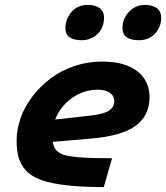

<svg xmlns="http://www.w3.org/2000/svg" viewBox="-20 -740 669 773"><path d="M309.1 -578.1Q243.2 -578.1 243.2 -627Q243.2 -662.1 267.3 -691.2Q291.5 -720.2 334 -720.2Q363.3 -720.2 381.1 -707.5Q398.9 -694.8 398.9 -668.9Q398.9 -628.4 372.8 -603.3Q346.7 -578.1 309.1 -578.1ZM539.1 -578.1Q473.1 -578.1 473.1 -627Q473.1 -665 499.5 -692.6Q525.9 -720.2 564 -720.2Q592.8 -720.2 610.8 -707.5Q628.9 -694.8 628.9 -668.9Q628.9 -630.9 604 -604.5Q579.1 -578.1 539.1 -578.1ZM431.2 -103 397.9 13.2Q310.1 13.2 248.8 6.1Q187.5 -1 147.9 -14.6Q108.4 -28.3 86.2 -52Q64 -75.7 55.4 -104.2Q46.9 -132.8 46.9 -174.8Q46.9 -219.2 63 -264.9Q79.1 -310.5 110.1 -351.1Q141.1 -391.6 182.4 -423.3Q223.6 -455.1 277.8 -473.6Q332 -492.2 390.1 -492.2Q482.4 -492.2 532.2 -453.6Q582 -415 582 -348.1Q582 -274.9 526.1 -233.6Q470.2 -192.4 346.2 -182.1L192.9 -168.9Q194.8 -151.4 202.6 -140.4Q210.4 -129.4 225.1 -121.6Q239.7 -113.8 268.6 -109.9Q297.4 -106 334.5 -104.5Q371.6 -103 431.2 -103ZM372.1 -378.9Q317.4 -378.9 269.8 -345.2Q222.2 -311.5 202.1 -258.8L346.2 -274.9Q397.9 -280.8 418.9 -294.7Q439.9 -308.6 439.9 -333Q439.9 -354 422.1 -366.5Q404.3 -378.9 372.1 -378.9Z"/></svg>

Font: IntelOne Mono Bold
Style: Italic
Weight: 700
Italic angle: -16°
Designer: Fred Shallcrass
Foundry: Frere-Jones Type LLC
Version: Version 1.200;hotconv 1.1.0;makeotfexe 2.6.0;FJTRelease1.2